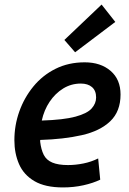

<svg xmlns="http://www.w3.org/2000/svg" viewBox="-20 -808 563 841"><path d="M256 13Q178 13 131 -14.5Q84 -42 63.5 -89Q43 -136 43 -194Q43 -259 64.5 -319.5Q86 -380 126 -429Q166 -478 223 -506.5Q280 -535 351 -535Q421 -535 464.5 -497.5Q508 -460 508 -394Q508 -320 463 -277Q418 -234 338.5 -216Q259 -198 156 -195Q156 -193 156 -191Q156 -189 156 -187Q160 -153 171.5 -130Q183 -107 209 -96Q235 -85 278 -85Q311 -85 345.5 -92Q380 -99 410 -114L419 -21Q388 -6 345.5 3.5Q303 13 256 13ZM163 -280Q259 -283 310.5 -297Q362 -311 381.5 -333Q401 -355 401 -381Q401 -411 383 -426.5Q365 -442 334 -442Q292 -442 257 -420.5Q222 -399 197.5 -362.5Q173 -326 163 -280ZM309 -579 262 -633 425 -788 485 -712Z"/></svg>

Font: Ubuntu Sans SemiBold
Style: Italic
Weight: 600
Italic angle: -13.5°
Designer: Dalton Maag Ltd
Foundry: Dalton Maag Ltd
Version: Version 1.006